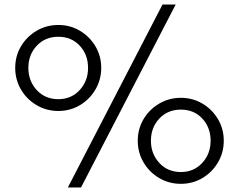

<svg xmlns="http://www.w3.org/2000/svg" viewBox="-20 -793 1053 846"><path d="M696 -773H754L337 33H279ZM47 -494Q47 -546 72.5 -589Q98 -632 141.5 -657.5Q185 -683 237 -683Q289 -683 332 -657.5Q375 -632 400.5 -589Q426 -546 426 -494Q426 -442 400.5 -398.5Q375 -355 332 -329.5Q289 -304 237 -304Q185 -304 141.5 -329.5Q98 -355 72.5 -398.5Q47 -442 47 -494ZM368 -494Q368 -552 331.5 -591.5Q295 -631 237 -631Q179 -631 142 -591.5Q105 -552 105 -494Q105 -436 142 -396Q179 -356 237 -356Q294 -356 331 -396Q368 -436 368 -494ZM587 -173Q587 -225 612.5 -268Q638 -311 681.5 -336.5Q725 -362 777 -362Q829 -362 872 -336.5Q915 -311 940.5 -268Q966 -225 966 -173Q966 -121 940.5 -77.5Q915 -34 872 -8.5Q829 17 777 17Q725 17 681.5 -8.5Q638 -34 612.5 -77.5Q587 -121 587 -173ZM908 -173Q908 -231 871.5 -270.5Q835 -310 777 -310Q719 -310 682 -270.5Q645 -231 645 -173Q645 -115 682 -75Q719 -35 777 -35Q834 -35 871 -75Q908 -115 908 -173Z"/></svg>

Font: Biryani ExtraLight
Style: Regular
Weight: 275
Designer: Dan Reynolds and Mathieu Reguer
Foundry: Dan Reynolds and Mathieu Reguer
Version: Version 1.004; ttfautohint (v1.1) -l 5 -r 5 -G 72 -x 0 -D la